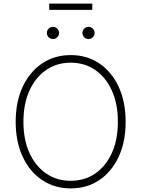

<svg xmlns="http://www.w3.org/2000/svg" viewBox="-20 -1046 792 1076"><path d="M376.5 9.8Q285.6 9.8 216.1 -36.9Q146.5 -83.5 107.2 -167.5Q67.9 -251.5 67.9 -363.3Q67.9 -475.6 107.2 -559.8Q146.5 -644 216.1 -690.7Q285.6 -737.3 376.5 -737.3Q467.3 -737.3 536.4 -690.7Q605.5 -644 644.8 -560.1Q684.1 -476.1 684.1 -363.3Q684.1 -251 644.8 -167Q605.5 -83 536.4 -36.6Q467.3 9.8 376.5 9.8ZM376.5 -32.7Q453.6 -32.7 513.2 -73.2Q572.8 -113.8 606.7 -188Q640.6 -262.2 640.6 -363.3Q640.6 -464.4 606.7 -538.8Q572.8 -613.3 513.2 -654.1Q453.6 -694.8 376.5 -694.8Q299.3 -694.8 239.5 -654.3Q179.7 -613.8 145.5 -539.3Q111.3 -464.8 111.3 -363.3Q111.3 -262.7 145.3 -188.5Q179.2 -114.3 239 -73.5Q298.8 -32.7 376.5 -32.7ZM497.1 -1025.9V-990.7H255.9V-1025.9ZM276.9 -827.1Q262.7 -827.1 252.7 -837.2Q242.7 -847.2 242.7 -861.3Q242.7 -875.5 252.7 -885.5Q262.7 -895.5 276.9 -895.5Q291 -895.5 301 -885.5Q311 -875.5 311 -861.3Q311 -847.2 301 -837.2Q291 -827.1 276.9 -827.1ZM476.1 -827.1Q461.9 -827.1 451.9 -837.2Q441.9 -847.2 441.9 -861.3Q441.9 -875.5 451.9 -885.5Q461.9 -895.5 476.1 -895.5Q490.2 -895.5 500.2 -885.5Q510.3 -875.5 510.3 -861.3Q510.3 -847.2 500.2 -837.2Q490.2 -827.1 476.1 -827.1Z"/></svg>

Font: Inter Extra Light
Style: Regular
Weight: 200
Designer: Rasmus Andersson
Foundry: rsms
Version: Version 4.000;git-3c8e0fc